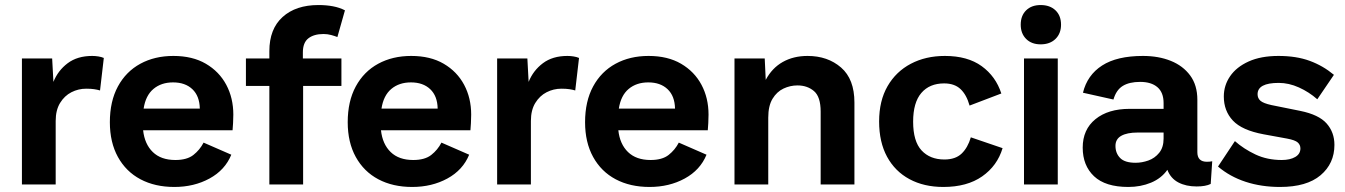

<svg xmlns="http://www.w3.org/2000/svg" viewBox="-20 -732 5336 762"><path d="M67 0V-500H187L192 -407Q210 -452 248.5 -481Q287 -510 346 -510Q358 -510 370.5 -508Q383 -506 392 -502L377 -373Q367 -376 354 -378Q341 -380 322 -380Q291 -380 263.5 -366Q236 -352 218.5 -323.5Q201 -295 201 -252V0Z M672 10Q595 10 537.5 -20.5Q480 -51 448 -109Q416 -167 416 -247Q416 -330 448 -389Q480 -448 537 -479Q594 -510 668 -510Q744 -510 797 -479Q850 -448 878 -395.5Q906 -343 906 -277Q906 -259 905 -243.5Q904 -228 903 -215H548Q554 -160 586.5 -128.5Q619 -97 676 -97Q722 -97 747.5 -117Q773 -137 788 -166L898 -118Q873 -57 811.5 -23.5Q750 10 672 10ZM550 -301H773Q772 -351 743.5 -378Q715 -405 667 -405Q620 -405 589 -379Q558 -353 550 -301Z M1335 -500V-391H1183V0H1049V-391H956V-500H1049V-529Q1049 -617 1101.5 -664.5Q1154 -712 1244 -712Q1275 -712 1301.5 -707Q1328 -702 1349 -691L1319 -585Q1309 -589 1294.5 -593Q1280 -597 1264 -597Q1226 -597 1204 -580Q1182 -563 1182 -524V-500Z M1616 10Q1539 10 1481.5 -20.5Q1424 -51 1392 -109Q1360 -167 1360 -247Q1360 -330 1392 -389Q1424 -448 1481 -479Q1538 -510 1612 -510Q1688 -510 1741 -479Q1794 -448 1822 -395.5Q1850 -343 1850 -277Q1850 -259 1849 -243.5Q1848 -228 1847 -215H1492Q1498 -160 1530.5 -128.5Q1563 -97 1620 -97Q1666 -97 1691.5 -117Q1717 -137 1732 -166L1842 -118Q1817 -57 1755.5 -23.5Q1694 10 1616 10ZM1494 -301H1717Q1716 -351 1687.5 -378Q1659 -405 1611 -405Q1564 -405 1533 -379Q1502 -353 1494 -301Z M1953 0V-500H2073L2078 -407Q2096 -452 2134.5 -481Q2173 -510 2232 -510Q2244 -510 2256.5 -508Q2269 -506 2278 -502L2263 -373Q2253 -376 2240 -378Q2227 -380 2208 -380Q2177 -380 2149.5 -366Q2122 -352 2104.5 -323.5Q2087 -295 2087 -252V0Z M2558 10Q2481 10 2423.5 -20.5Q2366 -51 2334 -109Q2302 -167 2302 -247Q2302 -330 2334 -389Q2366 -448 2423 -479Q2480 -510 2554 -510Q2630 -510 2683 -479Q2736 -448 2764 -395.5Q2792 -343 2792 -277Q2792 -259 2791 -243.5Q2790 -228 2789 -215H2434Q2440 -160 2472.5 -128.5Q2505 -97 2562 -97Q2608 -97 2633.5 -117Q2659 -137 2674 -166L2784 -118Q2759 -57 2697.5 -23.5Q2636 10 2558 10ZM2436 -301H2659Q2658 -351 2629.5 -378Q2601 -405 2553 -405Q2506 -405 2475 -379Q2444 -353 2436 -301Z M2895 0V-500H3015L3019 -415Q3044 -462 3086.5 -486Q3129 -510 3185 -510Q3265 -510 3318 -464Q3371 -418 3371 -325V0H3237V-289Q3237 -348 3210.5 -370.5Q3184 -393 3145 -393Q3116 -393 3089.5 -380.5Q3063 -368 3046 -340Q3029 -312 3029 -265V0Z M3730 -510Q3820 -510 3876 -469.5Q3932 -429 3954 -361L3828 -313Q3816 -356 3792 -378.5Q3768 -401 3727 -401Q3669 -401 3636.5 -363Q3604 -325 3604 -249Q3604 -171 3637.5 -135Q3671 -99 3728 -99Q3772 -99 3796.5 -122.5Q3821 -146 3833 -187L3959 -144Q3938 -74 3878 -32Q3818 10 3724 10Q3647 10 3589.5 -21Q3532 -52 3500.5 -110Q3469 -168 3469 -250Q3469 -332 3502.5 -390Q3536 -448 3595 -479Q3654 -510 3730 -510Z M4178 -500V0H4044V-500ZM4110 -712Q4147 -712 4169 -691Q4191 -670 4191 -634Q4191 -599 4169 -577.5Q4147 -556 4110 -556Q4074 -556 4052.5 -577.5Q4031 -599 4031 -634Q4031 -670 4052.5 -691Q4074 -712 4110 -712Z M4598 -323Q4598 -365 4573.5 -386Q4549 -407 4505 -407Q4462 -407 4436 -391Q4410 -375 4399 -337L4278 -364Q4295 -434 4354 -472Q4413 -510 4516 -510Q4578 -510 4626.5 -490.5Q4675 -471 4703.5 -432.5Q4732 -394 4732 -336V-128Q4732 -90 4770 -90Q4775 -90 4781 -90.5Q4787 -91 4791 -92L4785 -2Q4765 8 4729 8Q4687 8 4656.5 -8Q4626 -24 4613 -58Q4589 -24 4548 -7Q4507 10 4458 10Q4367 10 4322 -32.5Q4277 -75 4277 -146Q4277 -218 4327.5 -259Q4378 -300 4463 -300H4598ZM4487 -86Q4512 -86 4537.5 -95Q4563 -104 4580.5 -125.5Q4598 -147 4598 -182V-206H4495Q4453 -206 4430 -193Q4407 -180 4407 -153Q4407 -124 4425.5 -105Q4444 -86 4487 -86Z M5060 10Q4986 10 4923.5 -10.5Q4861 -31 4814 -71L4881 -172Q4916 -141 4962.5 -119Q5009 -97 5067 -97Q5100 -97 5120.5 -109Q5141 -121 5141 -143Q5141 -157 5130.5 -166.5Q5120 -176 5088 -182L4995 -199Q4909 -215 4873 -253.5Q4837 -292 4837 -349Q4837 -393 4862 -429.5Q4887 -466 4935.5 -488Q4984 -510 5054 -510Q5125 -510 5178 -490.5Q5231 -471 5274 -435L5208 -338Q5175 -367 5135 -385Q5095 -403 5055 -403Q4971 -403 4971 -358Q4971 -342 4982.5 -332Q4994 -322 5026 -315L5140 -292Q5214 -277 5245 -242Q5276 -207 5276 -157Q5276 -83 5221 -36.5Q5166 10 5060 10Z"/></svg>

Font: Prodigy Sans SemiBold
Style: Regular
Weight: 600
Designer: Wei Huang
Foundry: Wei Huang
Version: Version 1.003; ttfautohint (v1.8.3)